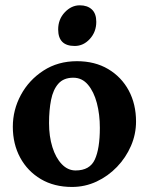

<svg xmlns="http://www.w3.org/2000/svg" viewBox="-20 -704 572 738"><path d="M502.9 -236.8Q502.9 -188 483.4 -143.1Q463.9 -98.1 429.7 -62.5Q395.5 -26.9 351.1 -6.1Q306.6 14.6 256.8 14.6Q188 14.6 137 -15.6Q85.9 -45.9 57.6 -98.1Q29.3 -150.4 29.3 -216.8Q29.3 -281.7 60.3 -339.1Q91.3 -396.5 147 -432.6Q202.6 -468.8 275.9 -468.8Q344.7 -468.8 395.8 -438.5Q446.8 -408.2 474.9 -356Q502.9 -303.7 502.9 -236.8ZM363.8 -212.4Q363.8 -264.2 352.3 -307.9Q340.8 -351.6 318.1 -378.4Q295.4 -405.3 261.7 -405.3Q224.6 -405.3 204.3 -382.3Q184.1 -359.4 176.3 -320.1Q168.5 -280.8 168.5 -231Q168.5 -179.7 181.4 -138.4Q194.3 -97.2 217.5 -73Q240.7 -48.8 270.5 -48.8Q325.2 -48.8 344.5 -90.8Q363.8 -132.8 363.8 -212.4ZM350.1 -620.1Q350.1 -581.5 325.4 -554.4Q300.8 -527.3 267.1 -527.3Q203.6 -527.3 203.6 -590.8Q203.6 -629.9 229 -656.7Q254.4 -683.6 286.6 -683.6Q315.9 -683.6 333 -667.7Q350.1 -651.9 350.1 -620.1Z"/></svg>

Font: Gentium Book Plus
Style: Bold
Weight: 700
Designer: Victor Gaultney, Annie Olsen, Iska Routamaa, Becca Hirsbrunner
Foundry: SIL International
Version: Version 6.101